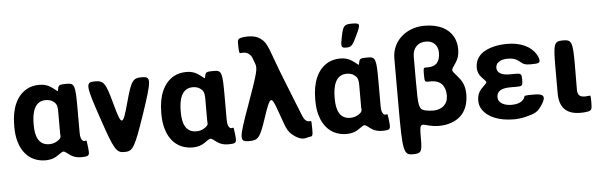

<svg xmlns="http://www.w3.org/2000/svg" viewBox="-56 -987 4355 1389"><g transform="rotate(-5 2121.0 -292.0)"><path d="M243 -538C209 -538 179 -531 154 -518C74 -475 36 -382 36 -260V-250C36 -212 40 -177 49 -145C73 -59 134 10 242 10C276 10 304 1 325 -13C384 -53 367 -50 422 -12C442 2 468 10 500 10C513 10 523 9 533 8C559 3 560 -7 555 -55C550 -103 548 -108 544 -107C539 -106 521 -96 509 -126C504 -138 503 -155 503 -171V-350C503 -512 497 -528 442 -528C387 -528 381 -525 376 -497C371 -468 376 -482 321 -517C300 -530 275 -538 243 -538ZM362 -272V-171C362 -168 362 -164 363 -161C363 -152 368 -138 330 -117C316 -109 299 -104 277 -104C199 -104 177 -172 177 -250V-260C177 -341 197 -424 278 -424C300 -424 317 -419 330 -410C367 -385 362 -364 362 -272Z M766 -350C722 -512 710 -528 643 -528C576 -528 577 -504 659 -264C740 -24 754 0 815 0C876 0 890 -24 972 -264C1053 -504 1054 -528 987 -528C920 -528 908 -512 864 -350C820 -188 810 -188 766 -350Z M1311 -538C1277 -538 1247 -531 1222 -518C1142 -475 1104 -382 1104 -260V-250C1104 -212 1108 -177 1117 -145C1141 -59 1202 10 1310 10C1344 10 1372 1 1393 -13C1452 -53 1435 -50 1490 -12C1510 2 1536 10 1568 10C1581 10 1591 9 1601 8C1627 3 1628 -7 1623 -55C1618 -103 1616 -108 1612 -107C1607 -106 1589 -96 1577 -126C1572 -138 1571 -155 1571 -171V-350C1571 -512 1565 -528 1510 -528C1455 -528 1449 -525 1444 -497C1439 -468 1444 -482 1389 -517C1368 -530 1343 -538 1311 -538ZM1430 -272V-171C1430 -168 1430 -164 1431 -161C1431 -152 1436 -138 1398 -117C1384 -109 1367 -104 1345 -104C1267 -104 1245 -172 1245 -250V-260C1245 -341 1265 -424 1346 -424C1368 -424 1385 -419 1398 -410C1435 -385 1430 -364 1430 -272Z M1701 -692C1702 -644 1703 -639 1716 -640C1720 -641 1725 -641 1730 -641C1748 -641 1761 -637 1771 -629C1799 -608 1795 -593 1811 -557C1826 -520 1819 -492 1735 -258C1650 -24 1648 0 1718 0C1787 0 1799 -15 1848 -162C1897 -309 1906 -314 1943 -212L1983 -100C1994 -68 2009 -41 2032 -22C2103 37 2132 10 2159 7C2180 6 2182 0 2182 -51C2181 -101 2181 -106 2177 -106C2174 -105 2173 -105 2169 -105H2165C2135 -105 2123 -136 2114 -158L2012 -414C1919 -646 1922 -692 1864 -732C1842 -747 1815 -755 1778 -755C1764 -755 1750 -754 1737 -752C1702 -746 1699 -739 1701 -692Z M2429 -538C2395 -538 2365 -531 2340 -518C2260 -475 2222 -382 2222 -260V-250C2222 -212 2226 -177 2235 -146C2259 -59 2320 10 2428 10C2462 10 2490 1 2511 -13C2570 -53 2553 -50 2608 -12C2628 2 2654 10 2686 10C2699 10 2709 9 2719 8C2745 3 2746 -7 2741 -55C2736 -103 2734 -108 2730 -107C2725 -106 2707 -96 2695 -126C2690 -138 2689 -155 2689 -171V-350C2689 -512 2683 -528 2628 -528C2573 -528 2567 -525 2562 -497C2557 -468 2562 -482 2507 -517C2486 -530 2461 -538 2429 -538ZM2548 -272V-171C2548 -168 2548 -164 2549 -161C2549 -152 2554 -138 2516 -117C2502 -109 2485 -104 2463 -104C2385 -104 2363 -172 2363 -250V-260C2363 -341 2383 -424 2464 -424C2486 -424 2503 -419 2516 -410C2553 -385 2548 -364 2548 -272ZM2454 -698C2438 -621 2440 -613 2478 -613C2516 -613 2524 -621 2560 -698C2596 -774 2594 -782 2536 -782C2478 -782 2470 -774 2454 -698Z M3097 10C3130 10 3161 5 3188 -5C3266 -32 3314 -97 3314 -202C3314 -249 3301 -286 3279 -314C3219 -393 3212 -368 3257 -435C3274 -460 3284 -491 3284 -528C3284 -559 3279 -586 3268 -610C3235 -682 3160 -721 3055 -721C2985 -721 2927 -696 2888 -661C2849 -627 2818 -574 2818 -504V-153C2818 166 2824 198 2889 198C2953 198 2959 188 2959 86C2959 -17 2962 -17 3021 0C3045 6 3070 10 3097 10ZM3173 -204C3173 -140 3129 -104 3065 -104C3043 -104 3023 -107 3005 -111C2961 -123 2959 -149 2959 -318V-504C2959 -565 2995 -606 3055 -606C3109 -606 3143 -572 3143 -518C3143 -455 3117 -419 3053 -419H3037C3022 -419 3021 -414 3021 -368C3021 -321 3023 -316 3045 -316H3068C3138 -316 3173 -274 3173 -204Z M3635 -223H3681C3722 -223 3726 -227 3726 -270C3726 -313 3722 -317 3681 -317H3635C3588 -317 3547 -332 3547 -373C3547 -380 3549 -387 3552 -394C3564 -419 3595 -431 3634 -431C3655 -431 3678 -428 3695 -419C3737 -398 3730 -376 3795 -376C3859 -376 3869 -380 3861 -412C3858 -423 3853 -434 3847 -444C3811 -503 3737 -538 3642 -538C3607 -538 3575 -535 3546 -528C3472 -511 3406 -471 3406 -384C3406 -356 3417 -332 3434 -314C3480 -264 3476 -285 3425 -229C3407 -209 3396 -183 3396 -149C3396 -124 3402 -101 3415 -82C3455 -21 3540 10 3642 10C3672 10 3702 6 3729 -1C3796 -18 3816 -25 3851 -79C3890 -140 3867 -156 3803 -156C3738 -156 3733 -155 3730 -144C3729 -141 3728 -137 3726 -134C3710 -108 3676 -96 3634 -96C3587 -96 3537 -114 3537 -160C3537 -210 3582 -223 3635 -223Z M4125 5C4142 5 4157 4 4171 2C4207 -3 4210 -12 4210 -61C4210 -109 4209 -114 4201 -113L4193 -112L4169 -110C4130 -110 4114 -125 4114 -165L4115 -347C4115 -511 4108 -528 4044 -528C3980 -528 3973 -511 3973 -339V-150C3973 -47 4023 5 4125 5Z"/></g></svg>

Font: Asimov Print
Style: A
Weight: 500
Designer: Google
Version: Version 2.000980: 2014